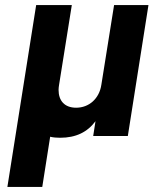

<svg xmlns="http://www.w3.org/2000/svg" viewBox="-20 -534 607 754"><path d="M428 -514 378 -201C370 -147 330 -111 279 -111C234 -111 210 -138 210 -181C210 -188 211 -194 212 -201L262 -514H122L9 200H146L177 3C189 6 203 7 216 7C278 7 323 -15 355 -58L346 0H482L563 -514Z"/></svg>

Font: Arthouse Owned
Style: Bold Italic
Weight: 700
Italic angle: -10°
Designer: Jeremy Tribby
Foundry: Tribby Type
Version: Version 1.000;PS 001.000;hotconv 1.0.88;makeotf.lib2.5.64775